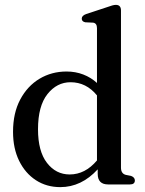

<svg xmlns="http://www.w3.org/2000/svg" viewBox="-20 -757 596 788"><path d="M33.5 -216Q33.5 -293 63 -348.5Q92.5 -404 142.2 -433.8Q192 -463.5 253 -463.5Q290 -463.5 321.8 -451.2Q353.5 -439 378 -416.5V-641.5Q378 -661.5 362.5 -664L330 -665.5Q315.5 -668.5 315.5 -680.5Q315.5 -693 334 -699.5L419 -727.5Q432 -732 440.2 -734.5Q448.5 -737 455.5 -737Q476.5 -737 476.5 -714V-69Q476.5 -45 495.5 -39.5L518 -35Q533.5 -29 533.5 -16.5Q533.5 0 513 0H424Q381 0 381 -43.5V-62Q314 11 227.5 11Q171 11 127.2 -17.5Q83.5 -46 58.5 -97Q33.5 -148 33.5 -216ZM136 -226.5Q136 -136 172.8 -88.5Q209.5 -41 266 -41Q329.5 -41 378 -98.5V-365.5Q334 -419.5 269.5 -419.5Q213.5 -419.5 174.8 -370.8Q136 -322 136 -226.5Z"/></svg>

Font: Fraunces 72pt S050
Style: Regular
Weight: 400
Version: Version 1.000; ttfautohint (v1.8.3)